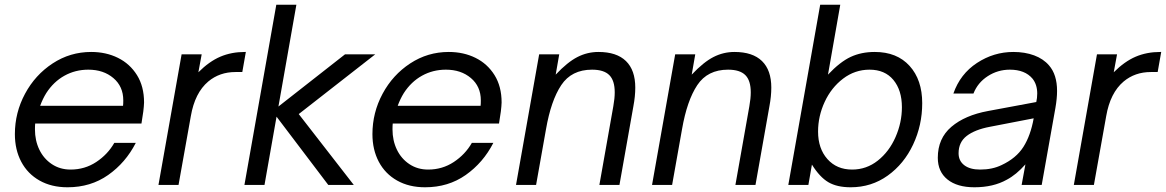

<svg xmlns="http://www.w3.org/2000/svg" viewBox="-20 -783 4937 813"><path d="M43 -215Q43 -306 86 -386Q129 -466 203 -514.5Q277 -563 366 -563Q429 -563 479.5 -538Q530 -513 560 -465Q590 -417 590 -349Q589 -317 579 -260H129Q128 -252 128 -235Q128 -188 146.5 -149.5Q165 -111 199.5 -88Q234 -65 279 -65Q339 -65 387.5 -97Q436 -129 464 -178H555Q512 -94 438 -42Q364 10 266 10Q198 10 147.5 -18.5Q97 -47 70 -98Q43 -149 43 -215ZM501 -335Q502 -342 502 -358Q502 -417 460 -452.5Q418 -488 354 -488Q299 -488 253 -462.5Q207 -437 176 -389Q161 -365 150 -335Z M651 0 749 -553H834L820 -477Q866 -523 913 -543Q960 -563 1017 -563H1021L1006 -478H977Q910 -478 862 -438Q805 -390 788 -291L736 0Z M1100 0H1015L1150 -763H1235L1159 -332L1441 -553H1569L1245 -300L1478 0H1370L1151 -289Z M1557 -215Q1557 -306 1600 -386Q1643 -466 1717 -514.5Q1791 -563 1880 -563Q1943 -563 1993.5 -538Q2044 -513 2074 -465Q2104 -417 2104 -349Q2103 -317 2093 -260H1643Q1642 -252 1642 -235Q1642 -188 1660.5 -149.5Q1679 -111 1713.5 -88Q1748 -65 1793 -65Q1853 -65 1901.5 -97Q1950 -129 1978 -178H2069Q2026 -94 1952 -42Q1878 10 1780 10Q1712 10 1661.5 -18.5Q1611 -47 1584 -98Q1557 -149 1557 -215ZM2015 -335Q2016 -342 2016 -358Q2016 -417 1974 -452.5Q1932 -488 1868 -488Q1813 -488 1767 -462.5Q1721 -437 1690 -389Q1675 -365 1664 -335Z M2165 0 2263 -553H2348L2333 -467Q2383 -520 2425 -541.5Q2467 -563 2514 -563Q2591 -563 2630.5 -524.5Q2670 -486 2670 -412Q2670 -375 2662 -333L2603 0H2518L2577 -333Q2583 -366 2583 -392Q2583 -442 2560 -465Q2537 -488 2487 -488Q2400 -488 2356.5 -422.5Q2313 -357 2292 -236L2250 0Z M2741 0 2839 -553H2924L2909 -467Q2959 -520 3001 -541.5Q3043 -563 3090 -563Q3167 -563 3206.5 -524.5Q3246 -486 3246 -412Q3246 -375 3238 -333L3179 0H3094L3153 -333Q3159 -366 3159 -392Q3159 -442 3136 -465Q3113 -488 3063 -488Q2976 -488 2932.5 -422.5Q2889 -357 2868 -236L2826 0Z M3418 -86 3403 0H3318L3453 -763H3538L3486 -467Q3537 -521 3582 -542Q3627 -563 3684 -563Q3778 -563 3831.5 -504Q3885 -445 3885 -346Q3885 -253 3846.5 -171Q3808 -89 3739 -39.5Q3670 10 3582 10Q3524 10 3487.5 -11.5Q3451 -33 3418 -86ZM3799 -329Q3799 -401 3763 -444.5Q3727 -488 3662 -488Q3600 -488 3550 -450Q3500 -412 3472 -351.5Q3444 -291 3444 -226Q3444 -154 3483.5 -109.5Q3523 -65 3588 -65Q3649 -65 3697 -103Q3745 -141 3772 -202.5Q3799 -264 3799 -329Z M3951 -115Q3951 -197 4008.5 -246Q4066 -295 4164 -313L4368 -351Q4372 -368 4372 -387Q4372 -425 4352 -450Q4320 -488 4256 -488Q4205 -488 4162.5 -460.5Q4120 -433 4102 -387H4017Q4046 -470 4117 -516.5Q4188 -563 4271 -563Q4320 -563 4359 -548.5Q4398 -534 4422 -506Q4456 -467 4456 -398Q4456 -366 4449 -326L4391 0H4306L4322 -87Q4283 -43 4243 -22Q4186 10 4106 10Q4033 10 3992 -23Q3951 -56 3951 -115ZM4221 -84Q4283 -113 4313.5 -161Q4344 -209 4357 -282L4171 -246Q4108 -234 4073.5 -207.5Q4039 -181 4039 -134Q4039 -102 4063 -83.5Q4087 -65 4130 -65Q4182 -65 4221 -84Z M4527 0 4625 -553H4710L4696 -477Q4742 -523 4789 -543Q4836 -563 4893 -563H4897L4882 -478H4853Q4786 -478 4738 -438Q4681 -390 4664 -291L4612 0Z"/></svg>

Font: Open Sauce One
Style: Italic
Weight: 400
Italic angle: -10°
Designer: Alfredo Marco Pradil
Foundry: Creative Sauce Fz LLC
Version: Version 1.477